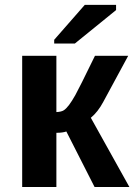

<svg xmlns="http://www.w3.org/2000/svg" viewBox="-20 -753 541 773"><path d="M69.3 -528.3H207V-301.8Q227.5 -302.7 237.3 -309.3Q247.1 -315.9 258.3 -330.8Q269.5 -345.7 283.4 -370.4Q297.4 -395 362.3 -528.3H496.1L395.5 -342.3Q374 -302.2 345.7 -278.8L501 0H360.8L247.1 -223.6Q231.9 -218.3 207 -218.3V0H69.3ZM198.2 -577.6V-592.8L321.3 -733.4H447.3V-712.4L281.2 -577.6Z"/></svg>

Font: Liberation Sans
Style: Bold
Weight: 700
Designer: Steve Matteson
Foundry: Ascender Corporation
Version: Version 2.1.5